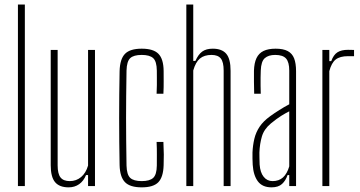

<svg xmlns="http://www.w3.org/2000/svg" viewBox="-20 -820 1586 846"><path d="M59 0V-800H89.5V0Z M282.5 5.5Q242 5.5 222.8 -17.2Q203.5 -40 203.5 -92V-600H234V-91Q234 -54 246.8 -38Q259.5 -22 287.5 -22Q316 -22 337.2 -39.8Q358.5 -57.5 368 -90.5V-600H398.5V0H368V-48.5H359Q348.5 -22.5 328.8 -8.5Q309 5.5 282.5 5.5Z M670 -407Q671 -427 671.2 -444.8Q671.5 -462.5 671.2 -478.8Q671 -495 671 -509Q670.5 -549.5 655 -563.8Q639.5 -578 604.5 -578Q569 -578 553.8 -563.8Q538.5 -549.5 537.5 -509Q536.5 -448 536 -397.5Q535.5 -347 535.5 -299.8Q535.5 -252.5 536 -202Q536.5 -151.5 537.5 -90.5Q538.5 -50.5 553.8 -36.2Q569 -22 604.5 -22Q639.5 -22 655 -36.2Q670.5 -50.5 671 -90.5Q671 -113 671.2 -138.2Q671.5 -163.5 670 -194.5H700Q701.5 -164.5 701.8 -139Q702 -113.5 701 -92Q699.5 -40 677.8 -17.2Q656 5.5 604.5 5.5Q553 5.5 530.8 -17.2Q508.5 -40 507 -92Q506 -142.5 505.5 -194.8Q505 -247 505 -299.5Q505 -352 505.5 -404.2Q506 -456.5 507 -507Q508.5 -560 530.8 -582.8Q553 -605.5 604.5 -605.5Q656 -605.5 678.2 -582.8Q700.5 -560 701 -507.5Q701 -487 701.2 -462Q701.5 -437 700 -407Z M801 0V-800H831.5V-551.5H841Q853.5 -580 871 -592.8Q888.5 -605.5 917.5 -605.5Q958 -605.5 977 -583Q996 -560.5 996 -508V0H965.5V-509Q965.5 -546.5 953 -562.2Q940.5 -578 912 -578Q880 -578 861 -562.2Q842 -546.5 831.5 -509.5V0Z M1176.5 5.5Q1136 5.5 1116.2 -21Q1096.5 -47.5 1093.5 -94Q1093 -108.5 1092.5 -121.5Q1092 -134.5 1092.5 -148Q1094 -180.5 1100.8 -208.8Q1107.5 -237 1123.8 -261.5Q1140 -286 1170.5 -308Q1189 -321.5 1210.8 -335.2Q1232.5 -349 1254.5 -360.5V-509Q1254.5 -546 1240.5 -562Q1226.5 -578 1192.5 -578Q1163 -578 1146.8 -563.8Q1130.5 -549.5 1129 -509Q1128.5 -495.5 1128.2 -478.2Q1128 -461 1128.2 -442.5Q1128.5 -424 1129 -407H1100Q1099.5 -432 1099 -459.2Q1098.5 -486.5 1099 -508Q1100 -542.5 1110.2 -564Q1120.5 -585.5 1141.2 -595.5Q1162 -605.5 1194.5 -605.5Q1228 -605.5 1247.8 -595Q1267.5 -584.5 1276 -562.8Q1284.5 -541 1284.5 -506V0H1254.5V-48.5H1247Q1239 -24.5 1222.8 -9.5Q1206.5 5.5 1176.5 5.5ZM1181 -22Q1209 -22 1227 -38.2Q1245 -54.5 1254.5 -87V-329.5Q1237.5 -321 1219 -309.5Q1200.5 -298 1173.5 -276Q1143.5 -251 1134 -218.8Q1124.5 -186.5 1123 -148Q1123 -139.5 1123.2 -124.8Q1123.5 -110 1124 -95Q1126.5 -60 1141.8 -41Q1157 -22 1181 -22Z M1400.5 0V-600H1431V-550.5H1439.5Q1449.5 -578.5 1466.8 -589.5Q1484 -600.5 1513.5 -600.5Q1520 -600.5 1527 -600.2Q1534 -600 1540 -600V-572.5H1513.5Q1478 -572.5 1459.2 -557.8Q1440.5 -543 1431 -506.5V0Z"/></svg>

Font: Big Shoulders Display ExtraLight
Style: Regular
Weight: 250
Designer: Patric King
Foundry: XO Type Co
Version: Version 2.002